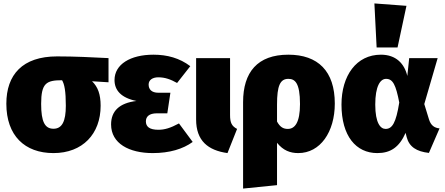

<svg xmlns="http://www.w3.org/2000/svg" viewBox="-20 -873 2594 1120"><path d="M613 -534C516 -539 417 -544 313 -544C111 -544 17 -437 17 -268C17 -82 124 20 292 20C462 20 567 -92 567 -256C567 -323 551 -366 517 -399L613 -393ZM292 -122C242 -122 220 -162 220 -267C220 -388 250 -405 342 -405C356 -382 364 -341 364 -256C364 -165 342 -122 292 -122Z M875 -554C741 -554 648 -498 648 -406C648 -346 687 -302 776 -284C676 -272 628 -225 628 -147C628 -36 733 20 871 20C969 20 1048 -4 1104 -45L1024 -153C974 -126 940 -116 904 -116C852 -116 831 -134 831 -165C831 -192 849 -212 896 -212H956L974 -332H904C864 -332 847 -352 847 -380C847 -407 871 -422 903 -422C943 -422 975 -410 1013 -389L1090 -487C1028 -534 956 -554 875 -554Z M1322 -534H1124V-176C1124 -52 1193 4 1307 20L1363 -121C1332 -137 1322 -157 1322 -202Z M1662 -554C1482 -554 1398 -452 1398 -277V227L1596 207V-40C1632 5 1673 20 1720 20C1848 20 1933 -103 1933 -269C1933 -458 1835 -554 1662 -554ZM1659 -121C1633 -121 1614 -131 1596 -164V-263C1596 -373 1614 -413 1662 -413C1700 -413 1730 -391 1730 -266C1730 -158 1700 -121 1659 -121Z M2164 -853 2177 -596H2299L2351 -839ZM2202 -554C2059 -554 1972 -432 1972 -263C1972 -79 2057 20 2181 20C2258 20 2309 -14 2346 -98L2352 -74C2367 -16 2410 11 2482 19L2544 -124C2514 -127 2493 -141 2482 -178L2455 -266L2533 -534H2367L2356 -430C2339 -502 2290 -554 2202 -554ZM2232 -413C2272 -413 2289 -378 2309 -275C2290 -156 2268 -121 2229 -121C2200 -121 2169 -154 2169 -263C2169 -370 2198 -413 2232 -413Z"/></svg>

Font: Fira Sans Heavy
Style: Regular
Weight: 900
Designer: bBox Type GmbH & Carrois Corporate GbR & Edenspiekermann AG
Foundry: bBox Type GmbH & Carrois Corporate GbR & Edenspiekermann AG
Version: Version 4.300;PS 004.300;hotconv 1.0.88;makeotf.lib2.5.64775